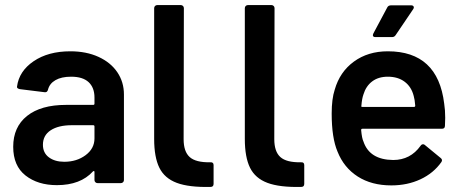

<svg xmlns="http://www.w3.org/2000/svg" viewBox="-20 -721 1816 756"><path d="M468 -349V-12Q468 -7 464.5 -3.5Q461 0 456 0H364Q359 0 355.5 -3.5Q352 -7 352 -12V-44Q352 -47 350 -47.5Q348 -48 346 -46Q297 8 204 8Q129 8 80.5 -30Q32 -68 32 -143Q32 -221 86.5 -264.5Q141 -308 240 -308H347Q352 -308 352 -313V-337Q352 -376 329 -397.5Q306 -419 260 -419Q222 -419 198.5 -405.5Q175 -392 169 -368Q166 -356 155 -358L58 -370Q53 -371 49.5 -373.5Q46 -376 47 -380Q55 -441 112.5 -480Q170 -519 257 -519Q320 -519 368 -497Q416 -475 442 -436.5Q468 -398 468 -349ZM352 -176V-223Q352 -228 347 -228H263Q210 -228 179.5 -208Q149 -188 149 -151Q149 -119 172.5 -101.5Q196 -84 233 -84Q282 -84 317 -110Q352 -136 352 -176Z M809 15Q724 17 676 -1Q628 -19 607.5 -60.5Q587 -102 587 -174V-689Q587 -694 590.5 -697.5Q594 -701 599 -701H692Q697 -701 700.5 -697.5Q704 -694 704 -689L703 -173Q703 -124 727 -102.5Q751 -81 808 -82Q821 -83 821 -71V3Q821 15 809 15Z M1166 15Q1081 17 1033 -1Q985 -19 964.5 -60.5Q944 -102 944 -174V-689Q944 -694 947.5 -697.5Q951 -701 956 -701H1049Q1054 -701 1057.5 -697.5Q1061 -694 1061 -689L1060 -173Q1060 -124 1084 -102.5Q1108 -81 1165 -82Q1178 -83 1178 -71V3Q1178 15 1166 15Z M1733 -257 1732 -226Q1732 -214 1720 -214H1407Q1402 -214 1402 -209Q1405 -176 1411 -164Q1435 -92 1528 -91Q1596 -91 1636 -147Q1640 -153 1646 -153Q1650 -153 1653 -150L1715 -99Q1724 -92 1718 -83Q1687 -39 1635.5 -15Q1584 9 1521 9Q1443 9 1388.5 -26Q1334 -61 1309 -124Q1286 -178 1286 -274Q1286 -332 1298 -368Q1318 -438 1373.5 -478.5Q1429 -519 1507 -519Q1704 -519 1729 -313Q1733 -288 1733 -257ZM1411 -349Q1405 -332 1403 -305Q1401 -300 1407 -300H1610Q1615 -300 1615 -305Q1613 -330 1609 -343Q1600 -379 1573.5 -399Q1547 -419 1507 -419Q1470 -419 1445.5 -400.5Q1421 -382 1411 -349ZM1450 -589 1505 -692Q1509 -700 1520 -700H1599Q1606 -700 1608.5 -695.5Q1611 -691 1607 -685L1538 -583Q1533 -575 1524 -575H1458Q1451 -575 1449 -579Q1447 -583 1450 -589Z"/></svg>

Font: Amber EN SemiBold
Style: Regular
Weight: 600
Designer: Jeremy Tribby
Foundry: Tribby Type
Version: Version 1.408 November 24, 2021